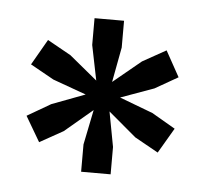

<svg xmlns="http://www.w3.org/2000/svg" viewBox="-33 -764 376 350"><g transform="rotate(5 154.5 -588.5)"><path d="M127 -448V-498L140 -562L89 -519L46 -495L19 -541L62 -566L123 -589L62 -611L19 -635L46 -682L89 -658L140 -616L127 -680V-729H181V-680L169 -616L220 -658L263 -682L289 -635L247 -611L186 -589L247 -566L290 -541L263 -495L220 -519L169 -562L181 -498V-448Z"/></g></svg>

Font: Mona Sans SemiBold
Style: Regular
Weight: 600
Designer: Deni Anggara
Foundry: GitHub
Version: Version 2.000;Glyphs 3.2.3 (3260)